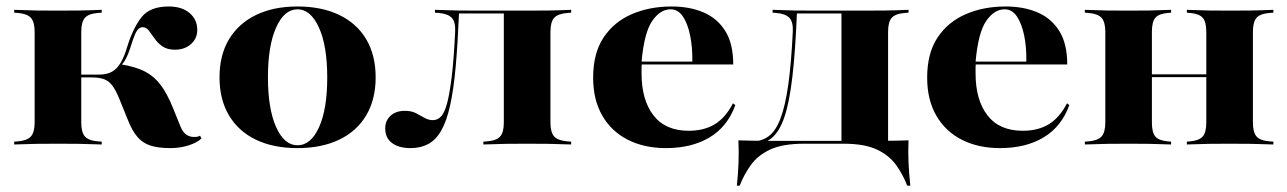

<svg xmlns="http://www.w3.org/2000/svg" viewBox="-20 -450 4009 598"><path d="M87.9 -209.7V-350.8Q87.9 -381.5 76.2 -394.4Q64.5 -407.3 35.5 -409.7L24.2 -410.5V-419.4Q65.3 -417.7 94 -417.3Q122.6 -416.9 160.5 -416.9Q197.6 -416.9 226.6 -417.3Q255.6 -417.7 296.8 -419.4V-410.5L285.5 -409.7Q255.6 -407.3 244.4 -394.4Q233.1 -381.5 233.1 -350.8V-209.7ZM160.5 -2.4Q122.6 -2.4 94 -2Q65.3 -1.6 24.2 0V-8.9L35.5 -9.7Q64.5 -12.1 76.2 -25Q87.9 -37.9 87.9 -68.5V-209.7H233.1V-68.5Q233.1 -37.9 244.4 -25Q255.6 -12.1 285.5 -9.7L296.8 -8.9V0Q255.6 -1.6 226.6 -2Q197.6 -2.4 160.5 -2.4ZM511.3 11.3Q473.4 11.3 449.2 3.6Q425 -4 408.5 -23Q391.9 -41.9 378.2 -76.6L352.4 -140.3Q341.1 -168.5 330.2 -183.1Q319.4 -197.6 304.4 -203.2Q289.5 -208.9 264.5 -208.9H226.6V-217.7H288.7Q313.7 -217.7 329.4 -227Q345.2 -236.3 356.5 -255.6Q367.7 -275 376.6 -305.6Q395.2 -364.5 421.4 -397.2Q447.6 -429.8 505.6 -429.8Q546.8 -429.8 570.6 -409.3Q594.4 -388.7 594.4 -357.3Q594.4 -329.8 574.6 -312.5Q554.8 -295.2 525 -295.2Q500.8 -295.2 485.9 -305.6Q471 -316.1 461.3 -330.2Q451.6 -344.4 443.5 -354.8Q435.5 -365.3 424.2 -365.3Q418.5 -365.3 412.5 -360.9Q406.5 -356.5 400.4 -342.7Q394.4 -329 385.5 -300Q379 -279.8 371.8 -266.5Q364.5 -253.2 353.2 -241.9L358.9 -249.2Q403.2 -241.9 431.9 -227Q460.5 -212.1 480.6 -185.1Q500.8 -158.1 518.5 -114.5L541.9 -56.5Q549.2 -38.7 559.7 -31Q570.2 -23.4 585.5 -23.4Q596.8 -23.4 603.2 -27.4L607.3 -18.5Q593.5 -5.6 567.3 2.8Q541.1 11.3 511.3 11.3Z M906.5 11.3Q831.5 11.3 777 -14.9Q722.6 -41.1 693.1 -90.7Q663.7 -140.3 663.7 -208.9Q663.7 -278.2 693.1 -327.4Q722.6 -376.6 777 -403.2Q831.5 -429.8 906.5 -429.8Q981.5 -429.8 1036.3 -403.6Q1091.1 -377.4 1120.6 -327.8Q1150 -278.2 1150 -208.9Q1150 -140.3 1120.6 -90.7Q1091.1 -41.1 1036.3 -14.9Q981.5 11.3 906.5 11.3ZM906.5 2.4Q948.4 2.4 973.8 -54Q999.2 -110.5 999.2 -208.9Q999.2 -307.3 973.4 -364.1Q947.6 -421 906.5 -421Q865.3 -421 839.9 -364.1Q814.5 -307.3 814.5 -209.7Q814.5 -111.3 839.9 -54.4Q865.3 2.4 906.5 2.4Z M1621.8 -2.4Q1584.7 -2.4 1556 -2Q1527.4 -1.6 1485.5 0V-8.9L1496.8 -9.7Q1526.6 -12.1 1537.9 -25Q1549.2 -37.9 1549.2 -68.5V-209.7H1694.4V-68.5Q1694.4 -37.9 1706 -25Q1717.7 -12.1 1747.6 -9.7L1758.9 -8.9V0Q1717.7 -1.6 1688.7 -2Q1659.7 -2.4 1621.8 -2.4ZM1258.9 11.3Q1222.6 11.3 1201.2 -4.4Q1179.8 -20.2 1179.8 -50Q1179.8 -74.2 1196.4 -89.5Q1212.9 -104.8 1241.1 -104.8Q1261.3 -104.8 1275.4 -97.6Q1289.5 -90.3 1302 -83.1Q1314.5 -75.8 1328.2 -75.8Q1342.7 -75.8 1353.6 -87.1Q1364.5 -98.4 1372.6 -128.6Q1380.6 -158.9 1387.1 -212.5Q1393.5 -266.1 1397.6 -350.8Q1399.2 -381.5 1387.1 -394.4Q1375 -407.3 1346 -409.7L1334.7 -410.5V-419.4Q1375.8 -417.7 1404.4 -417.3Q1433.1 -416.9 1471 -416.9H1479.8H1621.8Q1659.7 -416.9 1688.7 -417.3Q1717.7 -417.7 1758.9 -419.4V-410.5L1747.6 -409.7Q1717.7 -407.3 1706 -394.4Q1694.4 -381.5 1694.4 -350.8V-209.7H1549.2V-409.7L1552.4 -408.1H1407.3L1409.7 -409.7Q1405.6 -312.9 1399.2 -241.5Q1392.7 -170.2 1381.9 -121.4Q1371 -72.6 1354.4 -43.5Q1337.9 -14.5 1314.1 -1.6Q1290.3 11.3 1258.9 11.3Z M2054 11.3Q1986.3 11.3 1935.1 -14.9Q1883.9 -41.1 1855.6 -90.3Q1827.4 -139.5 1827.4 -208.1Q1827.4 -284.7 1860.1 -333.5Q1892.7 -382.3 1948 -406Q2003.2 -429.8 2071.8 -429.8Q2128.2 -429.8 2171.4 -411.3Q2214.5 -392.7 2239.1 -353.2Q2263.7 -313.7 2263.7 -249.2H1934.7L1933.1 -258.1H2136.3Q2137.1 -303.2 2129.4 -339.9Q2121.8 -376.6 2106.9 -398.8Q2091.9 -421 2068.5 -421Q2036.3 -421 2011.3 -384.7Q1986.3 -348.4 1978.2 -257.3L1979 -255.6Q1978.2 -247.6 1978.2 -238.7Q1978.2 -229.8 1978.2 -221Q1978.2 -138.7 2015.3 -90.7Q2052.4 -42.7 2125 -42.7Q2172.6 -42.7 2206 -62.9Q2239.5 -83.1 2262.9 -128.2L2270.2 -122.6Q2246 -55.6 2190.3 -22.2Q2134.7 11.3 2054 11.3Z M2484.7 -2.4Q2418.5 -2.4 2379.8 15.3Q2341.1 33.1 2319.4 62.9Q2297.6 92.7 2283.9 128.2H2275Q2279 91.9 2280.2 56.5Q2281.5 21 2279.8 -12.9Q2304 -12.1 2327.4 -11.7Q2350.8 -11.3 2375 -11.3H2484.7H2640.3V-2.4ZM2319.4 1.6 2321 -8.9Q2352.4 -9.7 2374.2 -25.8Q2396 -41.9 2410.9 -81Q2425.8 -120.2 2435.1 -185.9Q2444.4 -251.6 2449.2 -350.8Q2450.8 -381.5 2438.7 -394.4Q2426.6 -407.3 2397.6 -409.7L2386.3 -410.5V-419.4Q2427.4 -417.7 2456 -417.3Q2484.7 -416.9 2522.6 -416.9H2530.6H2673.4Q2710.5 -416.9 2739.5 -417.3Q2768.5 -417.7 2809.7 -419.4V-410.5L2798.4 -409.7Q2768.5 -407.3 2757.3 -394.4Q2746 -381.5 2746 -350.8V-209.7H2600.8V-409.7L2603.2 -408.1H2458.9L2462.1 -409.7Q2457.3 -291.1 2448 -211.3Q2438.7 -131.5 2423 -85.1Q2407.3 -38.7 2381.5 -18.5Q2355.6 1.6 2319.4 1.6ZM2600.8 -2.4V-209.7H2746V-2.4ZM2600.8 -2.4 2601.6 -10.5 2721 -11.3H2607.3H2714.5Q2738.7 -11.3 2762.1 -11.7Q2785.5 -12.1 2809.7 -12.9Q2808.1 21 2809.7 56.5Q2811.3 91.9 2815.3 128.2H2805.6Q2791.9 92.7 2770.2 62.9Q2748.4 33.1 2710.1 15.3Q2671.8 -2.4 2607.3 -2.4Z M3094.4 11.3Q3026.6 11.3 2975.4 -14.9Q2924.2 -41.1 2896 -90.3Q2867.7 -139.5 2867.7 -208.1Q2867.7 -284.7 2900.4 -333.5Q2933.1 -382.3 2988.3 -406Q3043.5 -429.8 3112.1 -429.8Q3168.5 -429.8 3211.7 -411.3Q3254.8 -392.7 3279.4 -353.2Q3304 -313.7 3304 -249.2H2975L2973.4 -258.1H3176.6Q3177.4 -303.2 3169.8 -339.9Q3162.1 -376.6 3147.2 -398.8Q3132.3 -421 3108.9 -421Q3076.6 -421 3051.6 -384.7Q3026.6 -348.4 3018.5 -257.3L3019.4 -255.6Q3018.5 -247.6 3018.5 -238.7Q3018.5 -229.8 3018.5 -221Q3018.5 -138.7 3055.6 -90.7Q3092.7 -42.7 3165.3 -42.7Q3212.9 -42.7 3246.4 -62.9Q3279.8 -83.1 3303.2 -128.2L3310.5 -122.6Q3286.3 -55.6 3230.6 -22.2Q3175 11.3 3094.4 11.3Z M3809.7 -2.4Q3773.4 -2.4 3745.6 -2Q3717.7 -1.6 3676.6 0V-8.9L3686.3 -9.7Q3714.5 -12.1 3725.8 -24.6Q3737.1 -37.1 3737.1 -68.5V-209.7H3882.3V-68.5Q3882.3 -37.9 3893.5 -25Q3904.8 -12.1 3934.7 -9.7L3946 -8.9V0Q3904.8 -1.6 3875.8 -2Q3846.8 -2.4 3809.7 -2.4ZM3495.2 -2.4Q3457.3 -2.4 3428.6 -2Q3400 -1.6 3358.9 0V-8.9L3370.2 -9.7Q3399.2 -12.1 3410.9 -25Q3422.6 -37.9 3422.6 -68.5V-350.8Q3422.6 -381.5 3410.9 -394.4Q3399.2 -407.3 3370.2 -409.7L3358.9 -410.5V-419.4Q3400 -417.7 3428.6 -417.3Q3457.3 -416.9 3495.2 -416.9Q3531.5 -416.9 3559.3 -417.3Q3587.1 -417.7 3627.4 -419.4V-410.5L3617.7 -409.7Q3589.5 -407.3 3578.6 -394.8Q3567.7 -382.3 3567.7 -350.8V-68.5Q3567.7 -37.1 3578.6 -24.6Q3589.5 -12.1 3617.7 -9.7L3627.4 -8.9V0Q3587.1 -1.6 3559.3 -2Q3531.5 -2.4 3495.2 -2.4ZM3737.1 -209.7V-350.8Q3737.1 -382.3 3725.8 -394.8Q3714.5 -407.3 3686.3 -409.7L3676.6 -410.5V-419.4Q3717.7 -417.7 3745.6 -417.3Q3773.4 -416.9 3809.7 -416.9Q3846.8 -416.9 3875.8 -417.3Q3904.8 -417.7 3946 -419.4V-410.5L3934.7 -409.7Q3904.8 -407.3 3893.5 -394.4Q3882.3 -381.5 3882.3 -350.8V-209.7ZM3519.4 -209.7V-218.5H3786.3V-209.7Z"/></svg>

Font: Playfair 144pt SemiExpanded Black
Style: Regular
Weight: 900
Width: 6
Designer: Claus Eggers Sørensen
Foundry: Claus Eggers Sørensen
Version: Version 2.203